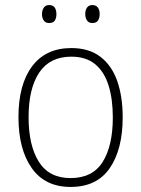

<svg xmlns="http://www.w3.org/2000/svg" viewBox="-20 -729 559 759"><path d="M465 -265Q465 -139 414 -64.5Q363 10 259 10Q158 10 105.5 -64.5Q53 -139 53 -266Q53 -395 107 -467Q161 -539 262 -539Q332 -539 377 -504.5Q422 -470 443.5 -408.5Q465 -347 465 -265ZM93 -266Q93 -154 133.5 -89.5Q174 -25 259 -25Q346 -25 386 -89Q426 -153 426 -265Q426 -336 409.5 -390Q393 -444 357 -474.5Q321 -505 262 -505Q177 -505 135 -442Q93 -379 93 -266ZM146 -673Q146 -688 153 -698.5Q160 -709 174 -709Q190 -709 196.5 -699Q203 -689 203 -673Q203 -657 196.5 -647.5Q190 -638 174 -638Q160 -638 153 -648Q146 -658 146 -673ZM317 -674Q317 -689 324 -699Q331 -709 345 -709Q360 -709 367 -699Q374 -689 374 -674Q374 -658 367.5 -648Q361 -638 345 -638Q331 -638 324 -648Q317 -658 317 -674Z"/></svg>

Font: Noto Sans Sinhala UI SemiCondensed ExtraLight
Style: Regular
Weight: 200
Width: 4
Designer: Jelle Bosma - Monotype Design Team
Foundry: Monotype Imaging Inc.
Version: Version 2.006; ttfautohint (v1.8.4.7-5d5b)